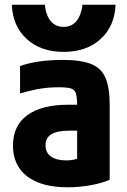

<svg xmlns="http://www.w3.org/2000/svg" viewBox="-20 -784 540 814"><path d="M267 10Q156 10 95.5 -36Q35 -82 35 -167Q35 -251 95.5 -295.5Q156 -340 271 -340H376V-230H273Q223 -230 198 -215Q173 -200 173 -168Q173 -137 196 -120.5Q219 -104 261 -104Q286 -104 305.5 -110.5Q325 -117 343 -131L307 -58V-336Q307 -371 302 -387.5Q297 -404 280.5 -409Q264 -414 230 -414Q205 -414 182 -412Q159 -410 131.5 -404.5Q104 -399 65 -388V-504Q101 -517 147 -523.5Q193 -530 245 -530Q322 -530 365.5 -513Q409 -496 427 -454.5Q445 -413 445 -340V-22Q411 -7 363 1.5Q315 10 267 10ZM250 -564Q153 -564 93.5 -618.5Q34 -673 30 -764H170Q175 -718 195.5 -694Q216 -670 250 -670Q283 -670 303.5 -694Q324 -718 330 -764H470Q466 -673 406.5 -618.5Q347 -564 250 -564Z"/></svg>

Font: M PLUS Code Latin
Style: Bold
Weight: 700
Designer: Coji Morishita
Foundry: UNDERFOREST DESIGN
Version: Version 1.002; ttfautohint (v1.8.3)